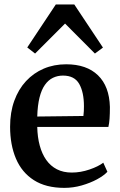

<svg xmlns="http://www.w3.org/2000/svg" viewBox="-20 -854 554 884"><path d="M276 11Q191.5 11 136 -24.5Q80.5 -60 53.5 -123.5Q26.5 -187 26.5 -270.5Q26.5 -337 45.8 -390Q65 -443 99.8 -480.5Q134.5 -518 181.5 -538Q228.5 -558 284.5 -558Q379 -558 431.2 -507.2Q483.5 -456.5 486 -361.5Q486 -330.5 484.5 -308.2Q483 -286 479 -269.5H151.5Q152.5 -222.5 163 -183.8Q173.5 -145 193.2 -117.2Q213 -89.5 242.2 -74.5Q271.5 -59.5 310.5 -59.5Q351 -59.5 392 -73.5Q433 -87.5 455.5 -105L474.5 -63Q457.5 -45 426.5 -28.2Q395.5 -11.5 356.2 -0.2Q317 11 276 11ZM151.5 -317.5 364 -320Q365.5 -330.5 366 -342.5Q366.5 -354.5 366.5 -365Q366.5 -429 344.8 -467.5Q323 -506 270 -506Q245 -506 223.8 -495.8Q202.5 -485.5 186.8 -463.2Q171 -441 162 -405Q153 -369 151.5 -317.5ZM141.5 -607.5 105.5 -635.5 237 -833.5H322L454 -635L417 -607.5L279.5 -745.5Z"/></svg>

Font: Merriweather 48pt SemiBold
Style: Regular
Weight: 600
Version: Version 2.100